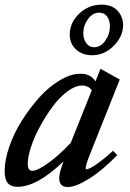

<svg xmlns="http://www.w3.org/2000/svg" viewBox="-24 -775 547 808"><path d="M363.8 -542.5Q322.3 -542.5 295.9 -566.9Q269.5 -591.3 269.5 -629.4Q269.5 -679.2 309.1 -717.3Q348.6 -755.4 403.3 -755.4Q448.2 -755.4 471.2 -729.2Q494.1 -703.1 494.1 -669.9Q494.1 -622.1 454.8 -582.3Q415.5 -542.5 363.8 -542.5ZM371.6 -576.2Q399.9 -576.2 419.2 -603.8Q438.5 -631.3 438.5 -664.6Q438.5 -689.9 426.5 -705.8Q414.6 -721.7 393.6 -721.7Q365.7 -721.7 346.2 -694.6Q326.7 -667.5 326.7 -635.3Q326.7 -610.4 339.1 -593.3Q351.6 -576.2 371.6 -576.2ZM49.8 11.2Q22 11.2 8.8 -4.4Q-4.4 -20 -4.4 -54.7Q-4.4 -101.1 15.1 -158Q34.7 -214.8 68.4 -268.1Q102.1 -321.3 142.3 -366Q182.6 -410.6 228.8 -437.7Q274.9 -464.8 314.9 -464.8Q357.4 -464.8 377.9 -432.6L398.9 -485.4L480 -440.4L361.3 -142.6Q336.4 -81.5 336.4 -66.9Q336.4 -62.5 338.9 -62.5Q345.2 -62.5 357.7 -68.6Q370.1 -74.7 395.3 -93.3Q420.4 -111.8 452.1 -140.6L469.2 -122.1Q407.2 -58.1 350.8 -22.9Q294.4 12.2 261.2 12.2Q225.1 12.2 225.1 -25.4Q225.1 -46.9 243.2 -95.7Q131.8 11.2 49.8 11.2ZM92.8 -86.4Q92.8 -56.2 111.3 -56.2Q133.8 -56.2 179.7 -89.4Q225.6 -122.6 273.9 -174.3L362.3 -395Q348.1 -415 321.3 -415Q293 -415 259.8 -390.4Q226.6 -365.7 198 -327.1Q169.4 -288.6 145.3 -244.6Q121.1 -200.7 106.9 -158Q92.8 -115.2 92.8 -86.4Z"/></svg>

Font: Elstob 6pt SemiBold
Style: Italic
Weight: 600
Italic angle: -20°
Designer: Peter S. Baker
Version: Version 1.015